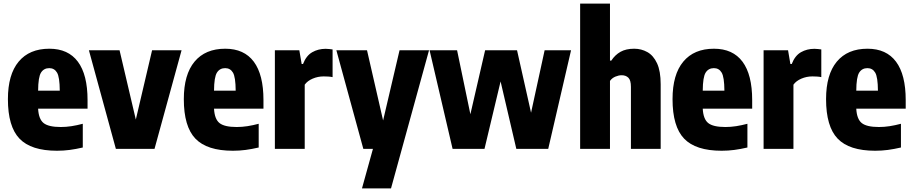

<svg xmlns="http://www.w3.org/2000/svg" viewBox="-20 -828 5077 1068"><path d="M297 10.5Q153 10.5 88.5 -56.8Q24 -124 24 -276.5Q24 -413.5 83.8 -485.2Q143.5 -557 254.5 -557Q359.5 -557 413.2 -484.8Q467 -412.5 467 -271.5V-223.5H192Q195 -165.5 222.5 -143.5Q250 -121.5 318 -121.5Q347.5 -121.5 378 -126.2Q408.5 -131 440.5 -139.5V-7.5Q401.5 1.5 367.5 6Q333.5 10.5 297 10.5ZM254 -449Q224 -449 208.2 -424.2Q192.5 -399.5 192 -323.5H312.5Q312 -399.5 297.2 -424.2Q282.5 -449 254 -449Z M624.5 0 474.5 -548.5H645L735.5 -163L826 -548.5H990L839.5 0Z M1275.5 10.5Q1131.5 10.5 1067 -56.8Q1002.5 -124 1002.5 -276.5Q1002.5 -413.5 1062.2 -485.2Q1122 -557 1233 -557Q1338 -557 1391.8 -484.8Q1445.5 -412.5 1445.5 -271.5V-223.5H1170.5Q1173.5 -165.5 1201 -143.5Q1228.5 -121.5 1296.5 -121.5Q1326 -121.5 1356.5 -126.2Q1387 -131 1419 -139.5V-7.5Q1380 1.5 1346 6Q1312 10.5 1275.5 10.5ZM1232.5 -449Q1202.5 -449 1186.8 -424.2Q1171 -399.5 1170.5 -323.5H1291Q1290.5 -399.5 1275.8 -424.2Q1261 -449 1232.5 -449Z M1509 0V-548.5H1645L1658 -472H1665.5Q1683.5 -518.5 1716.8 -537.5Q1750 -556.5 1791.5 -556.5Q1802 -556.5 1812.2 -555.2Q1822.5 -554 1830 -553V-399Q1818.5 -401.5 1805.2 -402.2Q1792 -403 1780.5 -403Q1748 -403 1719 -390.5Q1690 -378 1675 -357V0Z M2001 0 1851 -548.5H2021.5L2111 -158L2202.5 -548.5H2366.5L2155 220H1993.5L2054.5 0Z M2497.5 0 2369.5 -548.5H2522.5L2596.5 -192.5L2678.5 -548.5H2856L2934 -201L3009.5 -548.5H3156.5L3029.5 0H2852L2764.5 -375L2675 0Z M3207 0V-808H3373V-491H3380.5Q3401 -522.5 3431.5 -539.8Q3462 -557 3508 -557Q3547.5 -557 3581 -538.2Q3614.5 -519.5 3634.8 -476Q3655 -432.5 3655 -359.5V0H3489.5V-345Q3489.5 -382 3475.2 -395.8Q3461 -409.5 3438 -409.5Q3421.5 -409.5 3403 -401.8Q3384.5 -394 3373 -378V0Z M3994 10.5Q3850 10.5 3785.5 -56.8Q3721 -124 3721 -276.5Q3721 -413.5 3780.8 -485.2Q3840.5 -557 3951.5 -557Q4056.5 -557 4110.2 -484.8Q4164 -412.5 4164 -271.5V-223.5H3889Q3892 -165.5 3919.5 -143.5Q3947 -121.5 4015 -121.5Q4044.5 -121.5 4075 -126.2Q4105.5 -131 4137.5 -139.5V-7.5Q4098.5 1.5 4064.5 6Q4030.5 10.5 3994 10.5ZM3951 -449Q3921 -449 3905.2 -424.2Q3889.5 -399.5 3889 -323.5H4009.5Q4009 -399.5 3994.2 -424.2Q3979.5 -449 3951 -449Z M4227.5 0V-548.5H4363.5L4376.5 -472H4384Q4402 -518.5 4435.2 -537.5Q4468.5 -556.5 4510 -556.5Q4520.5 -556.5 4530.8 -555.2Q4541 -554 4548.5 -553V-399Q4537 -401.5 4523.8 -402.2Q4510.5 -403 4499 -403Q4466.5 -403 4437.5 -390.5Q4408.5 -378 4393.5 -357V0Z M4848 10.5Q4704 10.5 4639.5 -56.8Q4575 -124 4575 -276.5Q4575 -413.5 4634.8 -485.2Q4694.5 -557 4805.5 -557Q4910.5 -557 4964.2 -484.8Q5018 -412.5 5018 -271.5V-223.5H4743Q4746 -165.5 4773.5 -143.5Q4801 -121.5 4869 -121.5Q4898.5 -121.5 4929 -126.2Q4959.5 -131 4991.5 -139.5V-7.5Q4952.5 1.5 4918.5 6Q4884.5 10.5 4848 10.5ZM4805 -449Q4775 -449 4759.2 -424.2Q4743.5 -399.5 4743 -323.5H4863.5Q4863 -399.5 4848.2 -424.2Q4833.5 -449 4805 -449Z"/></svg>

Font: Encode Sans Condensed ExtraBold
Style: Regular
Weight: 800
Width: 3
Designer: Multiple Designers
Foundry: Impallari Type
Version: Version 3.000; ttfautohint (v1.8.3) -l 8 -r 50 -G 200 -x 14 